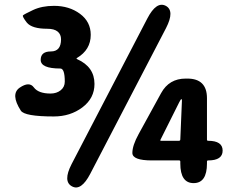

<svg xmlns="http://www.w3.org/2000/svg" viewBox="-20 -783 979 821"><path d="M288 14Q248 -7 286 -81L610 -704Q649 -779 689 -758Q728 -737 690 -663L366 -40Q327 35 288 14ZM808 0Q751 0 751 -84V-92Q751 -97 746 -97H630Q546 -97 546 -129Q546 -161 573 -210L669 -385Q703 -447 774 -447H781Q865 -447 865 -363V-186Q865 -181 870 -181Q932 -181 932 -139Q932 -97 870 -97Q865 -97 865 -92V-84Q865 0 808 0ZM666 -185Q664 -181 669 -181H745Q751 -181 751 -187L758 -354Q758 -359 755.5 -359Q753 -359 746 -345ZM210 -285Q85 -285 69 -310Q24 -380 64 -408Q105 -436 124.5 -409.5Q144 -383 196 -383Q222 -383 239.5 -397Q257 -411 257 -434Q257 -490 238 -490Q154 -490 154 -527Q154 -563 197.5 -563Q241 -563 241 -615Q241 -636 226.5 -648Q212 -660 182 -660Q117 -660 95 -686Q74 -713 78.5 -717.5Q83 -722 121 -740Q159 -758 211 -758Q276 -758 322 -724Q368 -690 368 -634Q368 -570 309 -535Q305 -532 310 -530Q384 -497 384 -424Q384 -363 332.5 -324Q281 -285 210 -285Z"/></svg>

Font: Resource Han Rounded KR Heavy
Style: Regular
Weight: 900
Designer: Cyano Hao (round all glyphs); Ryoko NISHIZUKA 西塚涼子 (kana, bopomofo & ideographs); Paul D. Hunt (Latin, Greek & Cyrillic)
Foundry: Cyano Hao
Version: 0.990